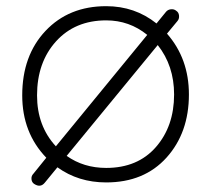

<svg xmlns="http://www.w3.org/2000/svg" viewBox="-20 -571 683 622"><path d="M91 25Q83 20 82 9.5Q81 -1 88 -8L130 -60Q52 -141 52 -262Q52 -391 127.5 -471Q203 -551 324 -551Q417 -551 487 -495L518 -533Q524 -540 534 -541Q544 -542 551 -536Q559 -531 560 -520.5Q561 -510 555 -503L521 -462Q592 -381 592 -265Q592 -141 519.5 -60.5Q447 20 324 20Q234 20 166 -29L125 21Q111 38 91 25ZM100 -262Q100 -163 161 -97L457 -458Q399 -505 324 -505Q223 -505 161.5 -437Q100 -369 100 -262ZM324 -27Q426 -27 485 -94.5Q544 -162 544 -265Q544 -358 491 -425L196 -66Q251 -27 324 -27Z"/></svg>

Font: Hoogli
Style: Regular
Weight: 400
Designer: Anand Singh Naorem
Foundry: Brand New Type
Version: Version 1.00 b007